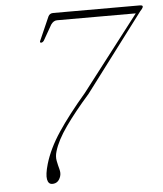

<svg xmlns="http://www.w3.org/2000/svg" viewBox="-51 -745 676 797"><g transform="rotate(-5 286.5 -347.0)"><path d="M170 -22.5Q161 6.5 135 6.5Q118.5 6.5 114.5 -14Q110.5 -34.5 123 -77.5Q141.5 -140.5 185.8 -207Q230 -273.5 302 -357.5L541.5 -668.5H213.5Q199 -668.5 188 -653L151.5 -589Q146 -581.5 139.5 -581.5Q132 -582 137.5 -592L179.5 -687.5Q185.5 -700 200 -700H561.5Q575.5 -700 572.5 -691.5Q570 -685 561 -676L317 -352.5Q256.5 -284 216.8 -227.8Q177 -171.5 164 -127Q157.5 -106 161.2 -87Q165 -68 169.5 -51.8Q174 -35.5 170 -22.5Z"/></g></svg>

Font: Fraunces 72pt Thin
Style: Italic
Weight: 100
Italic angle: -16°
Version: Version 1.000;[b76b70a41]